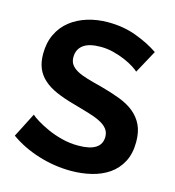

<svg xmlns="http://www.w3.org/2000/svg" viewBox="-108 -807 828 906"><g transform="rotate(15 306.5 -353.5)"><path d="M497 -524Q490 -531 471.5 -543Q453 -555 426.5 -566.5Q400 -578 369 -586Q338 -594 306 -594Q249 -594 221 -573Q193 -552 193 -514Q193 -492 203.5 -477.5Q214 -463 234 -452Q254 -441 284.5 -432Q315 -423 355 -413Q407 -399 449.5 -383Q492 -367 521.5 -343Q551 -319 567 -285.5Q583 -252 583 -203Q583 -146 561.5 -105.5Q540 -65 503.5 -40Q467 -15 419.5 -3.5Q372 8 320 8Q240 8 162 -16Q84 -40 22 -84L83 -203Q92 -194 115.5 -179.5Q139 -165 171 -150.5Q203 -136 242 -126Q281 -116 322 -116Q436 -116 436 -189Q436 -212 423 -228Q410 -244 386 -256Q362 -268 328 -278Q294 -288 252 -300Q201 -314 163.5 -330.5Q126 -347 101 -369.5Q76 -392 63.5 -421.5Q51 -451 51 -492Q51 -546 71 -588Q91 -630 126.5 -658Q162 -686 209 -700.5Q256 -715 310 -715Q385 -715 448 -691.5Q511 -668 558 -636Z"/></g></svg>

Font: Oxford Sans
Style: Bold
Weight: 700
Designer: Matt McInerney, Pablo Impallari, Rodrigo Fuenzalida
Foundry: Matt McInerney, Pablo Impallari, Rodrigo Fuenzalida
Version: Version 3.000g; ttfautohint (v1.5) -l 8 -r 28 -G 28 -x 14 -D